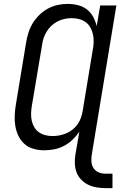

<svg xmlns="http://www.w3.org/2000/svg" viewBox="-20 -763 640 985"><path d="M520 202Q497 202 474 198Q451 194 431 184Q411 174 395.5 157.5Q380 141 372.5 120.5Q365 100 364 76Q363 52 367 29L387 -87Q372 -65 352 -46Q332 -27 308 -14.5Q284 -2 258 3Q232 8 207 8Q179 8 152 0.5Q125 -7 105.5 -24.5Q86 -42 74.5 -66Q63 -90 58.5 -117Q54 -144 55.5 -172.5Q57 -201 62 -230L114 -545Q118 -570 126 -595.5Q134 -621 148 -644Q162 -667 182 -686.5Q202 -706 226 -719Q250 -732 276 -737.5Q302 -743 327 -743Q354 -743 380 -736.5Q406 -730 426 -714.5Q446 -699 458 -676.5Q470 -654 476 -629L494 -735H577L451 29Q448 47 449 65.5Q450 84 459.5 99Q469 114 485.5 121Q502 128 520 128H557V202ZM250 -65Q268 -65 285.5 -68.5Q303 -72 320 -79Q337 -86 352 -98Q367 -110 378 -125.5Q389 -141 395 -158.5Q401 -176 404 -193L456 -508Q460 -528 460.5 -548Q461 -568 457 -586.5Q453 -605 444 -621.5Q435 -638 420 -649Q405 -660 386 -665Q367 -670 347 -670Q330 -670 311.5 -666Q293 -662 276 -653.5Q259 -645 244.5 -631.5Q230 -618 220 -602Q210 -586 204 -568.5Q198 -551 196 -533L143 -218Q140 -199 139.5 -180Q139 -161 143 -143Q147 -125 156.5 -109.5Q166 -94 180.5 -84Q195 -74 213 -69.5Q231 -65 250 -65Z"/></svg>

Font: Iosevka SS04 Extended Oblique
Style: Regular
Weight: 400
Width: 7
Italic angle: -9°
Monospace: yes
Designer: Belleve Invis
Foundry: Belleve Invis
Version: Version 19.0.0; ttfautohint (v1.8.4)